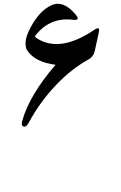

<svg xmlns="http://www.w3.org/2000/svg" viewBox="-20 -561 626 994"><path d="M530.8 413.1ZM96.2 61.5Q132.3 -67.9 267.6 -225.6Q161.6 -238.8 120.6 -300.3Q110.4 -315.9 112.8 -346.7Q115.2 -375.5 137.2 -417Q184.1 -505.4 245.8 -533.7Q307.6 -562 371.6 -485.8Q398.4 -453.6 358.4 -458.5Q238.8 -473.1 164.1 -377.9Q158.7 -371.1 166.5 -365.7Q286.6 -283.7 468.3 -406.7Q499 -427.7 491.7 -394L471.2 -299.8Q464.4 -267.6 439 -253.9Q348.1 -203.6 266.6 -117.2Q186.5 -32.2 129.4 72.8Q117.2 95.2 106.9 94.7Q86.4 94.2 96.2 61.5Z"/></svg>

Font: Amiri Quran
Style: Regular
Weight: 400
Designer: Khaled Hosny
Version: Version 000.105